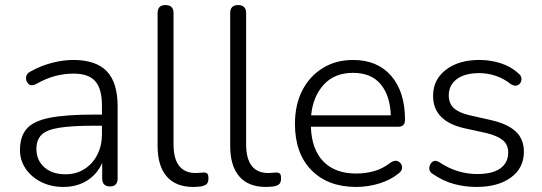

<svg xmlns="http://www.w3.org/2000/svg" viewBox="-20 -731 2143 759"><path d="M230 8Q182 8 143 -11.5Q104 -31 81.5 -64Q59 -97 59 -138Q59 -192 86 -222.5Q113 -253 177 -265.5Q241 -278 352 -278H383V-314Q383 -380 356.5 -410Q330 -440 271 -440Q234 -440 198 -430.5Q162 -421 123 -399Q104 -389 93 -399Q82 -409 83 -424.5Q84 -440 100 -448Q141 -471 185 -482.5Q229 -494 270 -494Q359 -494 402 -449.5Q445 -405 445 -310V-26Q445 6 415 6Q384 6 384 -26V-87Q364 -42 324 -17Q284 8 230 8ZM383 -234H353Q264 -234 214 -226Q164 -218 144 -198Q124 -178 124 -142Q124 -98 155 -70Q186 -42 239 -42Q281 -42 313.5 -62.5Q346 -83 364.5 -119Q383 -155 383 -200Z M744 8Q675 8 639 -33.5Q603 -75 603 -154V-679Q603 -711 634 -711Q666 -711 666 -679V-161Q666 -47 754 -47Q763 -47 770.5 -48Q778 -49 785 -49Q795 -49 799.5 -44.5Q804 -40 804 -26Q804 -11 797.5 -4Q791 3 774 6Q767 7 759 7.5Q751 8 744 8Z M1031 8Q962 8 926 -33.5Q890 -75 890 -154V-679Q890 -711 921 -711Q953 -711 953 -679V-161Q953 -47 1041 -47Q1050 -47 1057.5 -48Q1065 -49 1072 -49Q1082 -49 1086.5 -44.5Q1091 -40 1091 -26Q1091 -11 1084.5 -4Q1078 3 1061 6Q1054 7 1046 7.5Q1038 8 1031 8Z M1388 8Q1276 8 1211 -58.5Q1146 -125 1146 -241Q1146 -317 1175 -373.5Q1204 -430 1256 -462Q1308 -494 1376 -494Q1472 -494 1526.5 -431Q1581 -368 1581 -258Q1581 -230 1555 -230H1209Q1212 -140 1258.5 -92.5Q1305 -45 1388 -45Q1425 -45 1459 -54.5Q1493 -64 1525 -89Q1543 -100 1555.5 -92.5Q1568 -85 1569.5 -70.5Q1571 -56 1554 -44Q1523 -19 1478.5 -5.5Q1434 8 1388 8ZM1210 -275H1525Q1522 -354 1484.5 -398.5Q1447 -443 1376 -443Q1302 -443 1259.5 -396Q1217 -349 1210 -275Z M1863 8Q1817 8 1773.5 -4Q1730 -16 1690 -44Q1676 -52 1677 -67Q1678 -82 1689 -91Q1700 -100 1716 -90Q1754 -65 1791.5 -54Q1829 -43 1866 -43Q1927 -43 1958 -65.5Q1989 -88 1989 -128Q1989 -159 1968 -176.5Q1947 -194 1903 -205L1816 -224Q1692 -252 1692 -352Q1692 -416 1742.5 -455Q1793 -494 1875 -494Q1919 -494 1959.5 -481Q2000 -468 2028 -442Q2043 -431 2041.5 -416.5Q2040 -402 2028.5 -395Q2017 -388 2000 -398Q1971 -421 1939 -431.5Q1907 -442 1875 -442Q1817 -442 1785.5 -418Q1754 -394 1754 -354Q1754 -323 1773 -304.5Q1792 -286 1834 -276L1922 -256Q1987 -241 2019 -211Q2051 -181 2051 -131Q2051 -67 2000 -29.5Q1949 8 1863 8Z"/></svg>

Font: Chiron GoRound TC L
Style: Regular
Weight: 300
Designer: Ryoko NISHIZUKA 西塚涼子 (kana, bopomofo & ideographs); Paul D. Hunt (Latin, Greek & Cyrillic); Sandoll Communications 산돌커뮤니
Foundry: Adobe
Version: Version 1.000;hotconv 1.1.1;makeotfexe 2.6.0